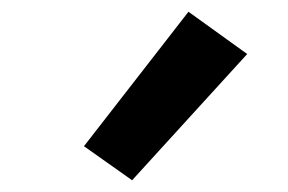

<svg xmlns="http://www.w3.org/2000/svg" viewBox="-20 -837 490 327"><path d="M205 -530 123 -588 301 -817 401 -745Z"/></svg>

Font: Iosevka Aile
Style: Bold
Weight: 700
Designer: Belleve Invis
Foundry: Belleve Invis
Version: Version 28.0.1; ttfautohint (v1.8.4)